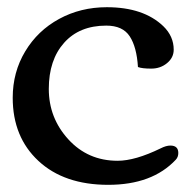

<svg xmlns="http://www.w3.org/2000/svg" viewBox="-20 -497 541 530"><path d="M450.2 -95.2Q472.2 -95.2 472.2 -74.7Q472.2 -63.5 465.3 -56.2Q400.4 13.2 278.8 13.2Q157.2 13.2 86.2 -52.7Q15.1 -118.7 15.1 -227.1Q15.1 -297.9 49.6 -355.2Q84 -412.6 143.3 -444.8Q202.6 -477.1 274.9 -477.1Q376 -477.1 430.7 -424.8Q459.5 -397 459.5 -359.9Q459.5 -337.9 441.2 -322.8Q422.9 -307.6 397.5 -307.6Q372.1 -307.6 360.8 -312Q357.4 -367.2 338.1 -396.7Q318.8 -426.3 273.4 -426.3Q199.2 -426.3 157 -378.9Q114.7 -331.5 114.7 -251.5Q114.7 -171.4 168.7 -112.3Q222.7 -53.2 304.7 -53.2Q353 -53.2 423.3 -87.4Q438.5 -95.2 450.2 -95.2Z"/></svg>

Font: Corben
Style: Regular
Weight: 400
Designer: vernon adams
Foundry: vernon adams
Version: Version 1.101